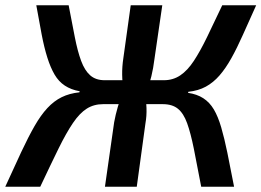

<svg xmlns="http://www.w3.org/2000/svg" viewBox="-37 -710 994 730"><path d="M224 -690Q237 -622 247.5 -568.5Q258 -515 271.5 -478.5Q285 -442 306 -423.5Q327 -405 361 -405L355 -314Q320 -314 293 -297Q266 -280 240.5 -242.5Q215 -205 185.5 -145Q156 -85 116 0H-17Q17 -75 44 -132.5Q71 -190 94.5 -231Q118 -272 143 -299Q168 -326 197.5 -340.5Q227 -355 265 -359L266 -363Q233 -369 209.5 -384.5Q186 -400 170.5 -426.5Q155 -453 143 -491Q131 -529 121.5 -578.5Q112 -628 101 -690ZM447 -405 435 -314H322L335 -405ZM580 -690 550 -484Q546 -451 538.5 -420Q531 -389 515 -357Q519 -329 520 -299Q521 -269 516 -241L483 0H362L397 -245Q402 -273 411 -304Q420 -335 433 -366Q428 -395 427.5 -425.5Q427 -456 432 -489L460 -690ZM621 -405 609 -314H499L511 -405ZM937 -690Q909 -628 886.5 -577.5Q864 -527 842.5 -488.5Q821 -450 797.5 -423Q774 -396 745.5 -380.5Q717 -365 679 -361L678 -357Q712 -352 736 -336.5Q760 -321 776 -294Q792 -267 804 -226Q816 -185 827.5 -129Q839 -73 853 0H728Q712 -85 700 -144.5Q688 -204 674.5 -241.5Q661 -279 639.5 -296.5Q618 -314 582 -314L586 -405Q621 -405 648.5 -423.5Q676 -442 700 -478.5Q724 -515 750 -568.5Q776 -622 808 -690Z"/></svg>

Font: Exo 2 SemiBold
Style: Italic
Weight: 600
Italic angle: -8°
Designer: Natanael Gama
Foundry: Natanael Gama
Version: Version 2.010